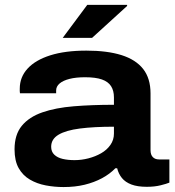

<svg xmlns="http://www.w3.org/2000/svg" viewBox="-20 -744 708 776"><path d="M236.7 12Q200.3 12 164.9 5.3Q129.4 -1.4 100.8 -18.2Q72.2 -34.9 55.5 -64.4Q38.8 -93.9 38.8 -140.4Q38.8 -199.9 68.2 -235.6Q97.6 -271.3 151.2 -289.9Q204.8 -308.5 278.6 -314.5Q352.3 -320.5 440.5 -320.5V-350.5Q440.5 -377.6 428.9 -395.7Q417.3 -413.9 392 -422.8Q366.7 -431.8 323.6 -431.8Q287.4 -431.8 261.1 -425.2Q234.8 -418.5 220.9 -406.6Q206.9 -394.6 206.9 -378.2V-367.1H60.7Q59.7 -371.9 59.8 -376.1Q59.9 -380.3 59.9 -385.8Q59.9 -432.3 91.5 -466.8Q123 -501.3 183.2 -520.4Q243.3 -539.4 328.8 -539.4Q413.1 -539.4 471 -521.3Q528.8 -503.1 558.6 -465.2Q588.4 -427.3 588.4 -366.2V-137Q588.4 -118.7 597.5 -109.2Q606.7 -99.6 622.7 -99.6H664.6V-5.9Q653.5 -1.2 629.2 4.9Q605 11 573.3 11Q535.7 11 511.1 1.7Q486.5 -7.6 472.7 -24.6Q458.9 -41.7 453.5 -64H446.3Q423.8 -40.7 392.2 -23.7Q360.6 -6.8 322.1 2.6Q283.6 12 236.7 12ZM281.2 -96.8Q309.2 -96.8 337.3 -104Q365.5 -111.3 388.7 -124.6Q412 -137.9 426.2 -158.2Q440.5 -178.6 440.5 -204.1V-231.9Q359.9 -231.9 303.1 -224.6Q246.2 -217.3 216.5 -199.5Q186.8 -181.8 186.8 -150.8Q186.8 -130.8 199.5 -118.8Q212.1 -106.7 233.5 -101.7Q255 -96.8 281.2 -96.8ZM233.5 -591 332.6 -724.2H493.6L493.8 -720L352.2 -591Z"/></svg>

Font: Archivo SemiBold SemiExpanded
Style: Regular
Weight: 600
Width: 6
Version: Version 2.001